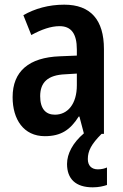

<svg xmlns="http://www.w3.org/2000/svg" viewBox="-20 -573 527 822"><path d="M356 108C356 73 371 44 415 0H425V-363C425 -488 368 -553 255 -553C188 -553 129 -536 80 -508L114 -423C158 -447 198 -461 235 -461C284 -461 309 -430 309 -361V-335L236 -332C104 -327 34 -268 34 -157C34 -62 81 10 172 10C241 10 281 -17 317 -74H320L339 -2C292 38 267 85 267 129C267 193 304 229 377 229C403 229 423 224 438 219V144C429 148 416 152 399 152C372 152 356 136 356 108ZM260 -255 309 -258V-208C309 -128 270 -82 215 -82C176 -82 152 -107 152 -161C152 -220 184 -252 260 -255Z"/></svg>

Font: Noto Sans Khmer Condensed SemiBold
Style: Regular
Weight: 600
Width: 3
Designer: Danh Hong and the Monotype Design Team
Foundry: Monotype Imaging Inc.
Version: Version 2.004